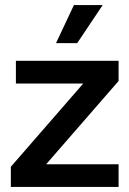

<svg xmlns="http://www.w3.org/2000/svg" viewBox="-20 -741 513 761"><path d="M23 -80 310 -410H43V-500H450V-420L163 -90H450V0H23ZM273 -721H387L286 -570H202Z"/></svg>

Font: Moderustic Med
Style: Regular
Weight: 500
Designer: Tural Alisoy
Foundry: TAFT Foundry
Version: Version 2.110